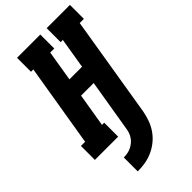

<svg xmlns="http://www.w3.org/2000/svg" viewBox="-300 -811 1109 1109"><g transform="rotate(-45 254.5 -256.5)"><path d="M117 222V108Q132 108 147 105.5Q162 103 176 96.5Q190 90 202.5 80Q215 70 224 57Q233 44 238 29.5Q243 15 245 0L298 -319H195L161 -114H179V0H-11V-114H23L107 -621H88V-735H278V-621H245L214 -433H317L348 -621H330V-735H520V-621H486L384 0Q378 31 367.5 60.5Q357 90 338.5 117Q320 144 294 165Q268 186 238.5 199Q209 212 178.5 217Q148 222 117 222Z"/></g></svg>

Font: Iosevka Curly Slab HvObl
Style: Regular
Weight: 900
Italic angle: -9°
Monospace: yes
Designer: Belleve Invis
Foundry: Belleve Invis
Version: Version 11.1.0; ttfautohint (v1.8.3)